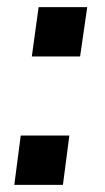

<svg xmlns="http://www.w3.org/2000/svg" viewBox="-20 -520 293 537"><path d="M224 -500H88L69 -362H204ZM174 -141H38L20 -3H156Z"/></svg>

Font: United Sans SemiBold
Style: Italic
Weight: 600
Italic angle: -8°
Designer: Pablo Impallari, Rodrigo Fuenzalida (Modified by Dan O. Williams)
Version: Version 1.000;PS 001.000;hotconv 1.0.88;makeotf.lib2.5.64775